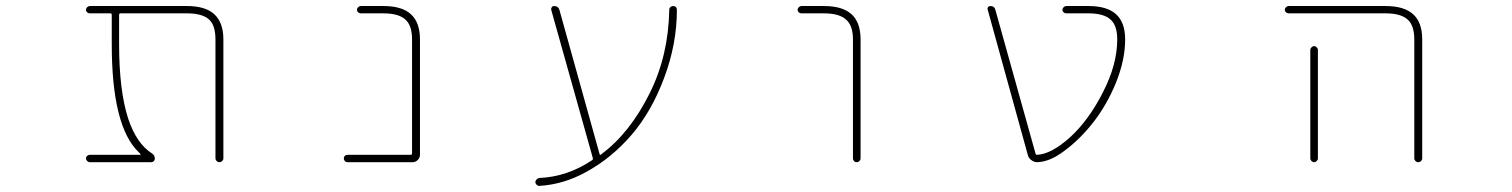

<svg xmlns="http://www.w3.org/2000/svg" viewBox="-20 -564 5040 640"><path d="M698.2 -36.1V-432.6Q698.2 -479.5 676.8 -499Q654.3 -519.5 603.5 -519.5H381.8Q377 -519.5 377 -514.6V-417Q377 -261.7 407.2 -168.9Q434.6 -85.9 486.3 -52.7Q496.1 -46.9 496.1 -35.2Q496.1 -30.3 492.7 -26.9Q489.3 -23.4 484.4 -23.4H279.3Q274.4 -23.4 270.5 -27.3Q266.6 -31.2 266.6 -36.1Q266.6 -41 270.5 -44.4Q274.4 -47.9 279.3 -47.9H447.3Q448.2 -47.9 448.7 -49.3Q449.2 -50.8 448.2 -50.8L442.4 -56.6Q397.5 -99.6 375 -189.5Q352.5 -279.3 352.5 -417V-514.6Q352.5 -519.5 347.7 -519.5H279.3Q274.4 -519.5 270.5 -522.9Q266.6 -526.4 266.6 -531.2Q266.6 -536.1 270.5 -540Q274.4 -543.9 279.3 -543.9H603.5Q665 -543.9 694.8 -516.1Q724.6 -488.3 724.6 -432.6V-36.1Q724.6 -31.2 720.7 -27.3Q716.8 -23.4 711.4 -23.4Q706.1 -23.4 702.1 -27.3Q698.2 -31.2 698.2 -36.1Z M1138.7 -23.4Q1132.8 -23.4 1129.4 -27.3Q1126 -31.2 1126 -36.1Q1126 -41 1129.4 -44.4Q1132.8 -47.9 1138.7 -47.9H1348.6Q1353.5 -47.9 1353.5 -52.7V-432.6Q1353.5 -479.5 1331.1 -499Q1308.6 -519.5 1257.8 -519.5H1182.6Q1177.7 -519.5 1173.8 -522.9Q1169.9 -526.4 1169.9 -531.2Q1169.9 -536.1 1173.8 -540Q1177.7 -543.9 1182.6 -543.9H1257.8Q1320.3 -543.9 1349.6 -516.6Q1379.9 -489.3 1379.9 -432.6V-47.9Q1379.9 -38.1 1372.6 -30.8Q1365.2 -23.4 1355.5 -23.4Z M1777.3 29.3Q1871.1 25.4 1954.1 -30.3Q1957 -32.2 1956.1 -37.1L1817.4 -531.2Q1816.4 -536.1 1819.3 -540Q1822.3 -543.9 1827.1 -543.9Q1840.8 -543.9 1844.7 -531.2L1978.5 -50.8Q1979.5 -45.9 1983.4 -48.8L1985.4 -50.8Q2079.1 -120.1 2145.5 -252.9Q2208 -377.9 2210.9 -531.2Q2210.9 -537.1 2214.8 -540.5Q2218.8 -543.9 2224.1 -543.9Q2229.5 -543.9 2232.9 -540.5Q2236.3 -537.1 2236.3 -531.2Q2236.3 -418 2194.3 -305.7Q2152.3 -192.4 2085.4 -114.7Q2018.6 -37.1 1934.6 8.8Q1859.4 50.8 1777.3 55.7Q1777.3 55.7 1777.3 55.7Q1772.5 55.7 1768.6 51.8Q1764.6 47.9 1764.6 43Q1764.6 38.1 1768.6 34.2Q1772.5 30.3 1777.3 29.3Z M2823.2 -36.1V-432.6Q2823.2 -479.5 2799.8 -499Q2777.3 -519.5 2726.6 -519.5H2651.4Q2646.5 -519.5 2642.6 -522.9Q2638.7 -526.4 2638.7 -531.2Q2638.7 -536.1 2642.6 -540Q2646.5 -543.9 2651.4 -543.9H2726.6Q2788.1 -543.9 2818.4 -516.6Q2848.6 -489.3 2848.6 -432.6V-36.1Q2848.6 -31.2 2844.7 -27.3Q2840.8 -23.4 2835.4 -23.4Q2830.1 -23.4 2826.7 -27.3Q2823.2 -31.2 2823.2 -36.1Z M3437.5 -23.4Q3437.5 -23.4 3436.5 -23.4Q3426.8 -23.4 3418 -30.3Q3409.2 -36.1 3406.2 -46.9L3272.5 -531.2Q3270.5 -536.1 3273.4 -540Q3276.4 -543.9 3281.2 -543.9Q3294.9 -543.9 3297.9 -531.2L3431.6 -52.7Q3432.6 -47.9 3436.5 -47.9Q3483.4 -49.8 3545.9 -105.5Q3608.4 -162.1 3656.2 -255.9Q3704.1 -348.6 3704.1 -432.6Q3704.1 -479.5 3681.6 -499Q3659.2 -519.5 3608.4 -519.5H3534.2Q3529.3 -519.5 3525.4 -522.9Q3521.5 -526.4 3521.5 -531.2Q3521.5 -536.1 3525.4 -540Q3529.3 -543.9 3534.2 -543.9H3608.4Q3669.9 -543.9 3700.2 -516.6Q3730.5 -489.3 3730.5 -432.6Q3730.5 -364.3 3700.2 -289.1Q3669.9 -214.8 3625 -157.2Q3580.1 -99.6 3528.3 -61.5Q3479.5 -24.4 3437.5 -23.4Z M4694.3 -36.1V-432.6Q4694.3 -479.5 4671.9 -499Q4649.4 -519.5 4598.6 -519.5H4275.4Q4270.5 -519.5 4266.6 -522.9Q4262.7 -526.4 4262.7 -531.2Q4262.7 -536.1 4266.6 -540Q4270.5 -543.9 4275.4 -543.9H4598.6Q4660.2 -543.9 4690.4 -516.6Q4720.7 -489.3 4720.7 -432.6V-36.1Q4720.7 -31.2 4716.8 -27.3Q4712.9 -23.4 4707.5 -23.4Q4702.1 -23.4 4698.2 -27.3Q4694.3 -31.2 4694.3 -36.1ZM4347.7 -36.1V-397.5Q4347.7 -402.3 4351.6 -406.2Q4355.5 -410.2 4360.4 -410.2Q4365.2 -410.2 4369.1 -406.2Q4373 -402.3 4373 -397.5V-36.1Q4373 -31.2 4369.1 -27.3Q4365.2 -23.4 4360.4 -23.4Q4355.5 -23.4 4351.6 -27.3Q4347.7 -31.2 4347.7 -36.1Z"/></svg>

Font: Rounded-X Mgen+ 1mn thin
Style: Regular
Weight: 100
Designer: [Source Han Sans]
Ryoko NISHIZUKA  (kana & ideographs); Paul D. Hunt (Latin, Greek & Cyrillic); Wenlong ZHANG  (bopomofo
Version: Version 1.059.20150602